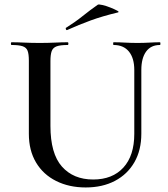

<svg xmlns="http://www.w3.org/2000/svg" viewBox="-20 -811 741 845"><path d="M571 -503Q571 -555 547.5 -584Q524 -613 480 -613Q478 -613 478 -619Q478 -625 480 -625Q505 -625 530.5 -623.5Q556 -622 586 -622Q612 -622 637.5 -623.5Q663 -625 684 -625Q686 -625 686 -619Q686 -613 684 -613Q644 -613 623 -584Q602 -555 602 -503V-223Q602 -150 571.5 -97Q541 -44 486 -15Q431 14 357 14Q284 14 227 -14.5Q170 -43 138.5 -96Q107 -149 107 -222V-544Q107 -573 101.5 -587.5Q96 -602 79.5 -607.5Q63 -613 31 -613Q28 -613 28 -619Q28 -625 31 -625Q56 -625 87.5 -623.5Q119 -622 154 -622Q191 -622 222 -623.5Q253 -625 278 -625Q281 -625 281 -619Q281 -613 278 -613Q245 -613 229 -607Q213 -601 207.5 -586Q202 -571 202 -542V-257Q202 -135 252.5 -78Q303 -21 390 -21Q475 -21 523 -73.5Q571 -126 571 -222ZM276 -679Q272 -677 270 -682.5Q268 -688 271 -689Q311 -714 344 -740.5Q377 -767 410 -790Q413 -793 430.5 -789Q448 -785 466.5 -777.5Q485 -770 496 -764Q507 -758 498 -756Q431 -740 379 -721Q327 -702 276 -679Z"/></svg>

Font: Cormorant SemiBold
Style: Regular
Weight: 600
Designer: Christian Thalmann (Catharsis Fonts)
Foundry: Catharsis Fonts
Version: Version 4.000